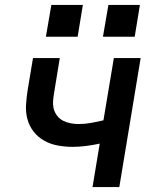

<svg xmlns="http://www.w3.org/2000/svg" viewBox="-20 -754 640 774"><path d="M353 0 382 -175Q354 -169 326.5 -165.5Q299 -162 272 -162Q242 -162 212.5 -167.5Q183 -173 158 -187Q133 -201 115.5 -223.5Q98 -246 90.5 -274Q83 -302 85 -332.5Q87 -363 92 -394L113 -520H221L198 -379Q195 -362 194 -345.5Q193 -329 197 -314Q201 -299 211 -286.5Q221 -274 235 -267Q249 -260 265 -257Q281 -254 297 -254Q322 -254 347 -258.5Q372 -263 397 -269L439 -520H547L461 0ZM523 -606H395L417 -734H544ZM293 -606H165L187 -734H314Z"/></svg>

Font: Iosevka SS04 SmBd Ex Obl
Style: Regular
Weight: 600
Width: 7
Italic angle: -9°
Monospace: yes
Designer: Belleve Invis
Foundry: Belleve Invis
Version: Version 19.0.0; ttfautohint (v1.8.4)